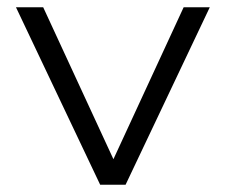

<svg xmlns="http://www.w3.org/2000/svg" viewBox="-20 -509 622 529"><path d="M256 0 24 -489H99L301 -52H284L486 -489H558L326 0Z"/></svg>

Font: Nunito Sans 10pt SemiExpanded Light
Style: Regular
Weight: 300
Width: 6
Designer: Vernon Adams
Foundry: Vernon Adams
Version: Version 3.101;gftools[0.9.27]